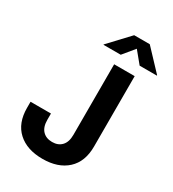

<svg xmlns="http://www.w3.org/2000/svg" viewBox="-224 -1070 1084 1202"><g transform="rotate(30 317.5 -469.0)"><path d="M274.9 9.8Q162.1 9.8 97.2 -49.6Q32.2 -108.9 32.2 -218.8V-262.7H179.7V-217.3Q179.7 -165.5 205.1 -138.7Q230.5 -111.8 274.4 -111.8Q317.9 -111.8 343 -138.7Q368.2 -165.5 368.2 -217.3V-727.5H516.6V-218.8Q516.6 -108.9 451.9 -49.6Q387.2 9.8 274.9 9.8ZM374 -799.8H249.5V-802.7L385.7 -947.8H498.5L635.3 -802.7V-799.8H510.7L442.4 -882.8Z"/></g></svg>

Font: Inter 18pt
Style: Bold
Weight: 700
Designer: Rasmus Andersson
Foundry: rsms
Version: Version 4.001;git-66647c0bb